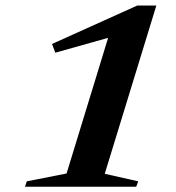

<svg xmlns="http://www.w3.org/2000/svg" viewBox="-20 -694 655 713"><path d="M227.2 -49.7 401.3 -618 419.5 -564.2 185.4 -498.3 173.2 -530.7 489.8 -673.5H560.6L369 -48.6L493.4 -20.6L485.8 -0.6H72.8L79.5 -20.6Z"/></svg>

Font: Newsreader Text
Style: Italic
Weight: 400
Italic angle: -17°
Designer: Hugues Gentile
Foundry: Production Type
Version: Version 1.001